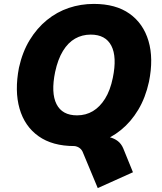

<svg xmlns="http://www.w3.org/2000/svg" viewBox="-20 -736 827 982"><path d="M480 226 402 39Q395 25 381.5 17.5Q368 10 348 10L487 -39Q517 -40 541 -34Q565 -28 582.5 -14.5Q600 -1 610 22L660 145ZM360 11Q248 11 177 -39.5Q106 -90 80 -180.5Q54 -271 77 -390Q95 -471 132 -531.5Q169 -592 220 -633.5Q271 -675 332 -695.5Q393 -716 460 -716Q572 -716 642.5 -666Q713 -616 739.5 -526.5Q766 -437 742 -318Q724 -236 687 -174.5Q650 -113 599 -71.5Q548 -30 487 -9.5Q426 11 360 11ZM374 -146Q419 -146 455 -167.5Q491 -189 517.5 -231.5Q544 -274 557 -338Q579 -445 549.5 -502Q520 -559 444 -559Q400 -559 364 -538.5Q328 -518 302 -475.5Q276 -433 262 -368Q240 -261 269 -203.5Q298 -146 374 -146Z"/></svg>

Font: Nunito Sans 7pt SemiCondensed Black
Style: Italic
Weight: 900
Width: 4
Italic angle: -9°
Designer: Vernon Adams
Foundry: Vernon Adams
Version: Version 3.101;gftools[0.9.27]